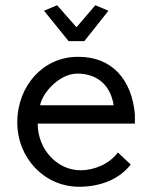

<svg xmlns="http://www.w3.org/2000/svg" viewBox="-20 -702 563 733"><path d="M242 -545H302L394 -661L344 -682L272 -598L198 -682L148 -661ZM430 -120C397 -75 338 -52 289 -52H287C200 -52 124 -130 124 -230H495V-264C484 -399 406 -485 281 -485H276C146 -485 46 -375 46 -235C46 -97 151 11 282 11C365 11 437 -19 479 -74ZM133 -300C143 -351 209 -421 275 -421C341 -421 400 -387 414 -300Z"/></svg>

Font: Mint Spirit
Style: Regular
Weight: 400
Designer: HARENDAL Hirwen
Foundry: Arkandis Digital Foundry.
Version: Version 1.004;FFEdit